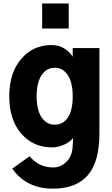

<svg xmlns="http://www.w3.org/2000/svg" viewBox="-20 -869 657 1123"><path d="M194.3 -305.7Q194.3 -224.6 223.6 -182.1Q252.9 -139.6 300.8 -139.6Q348.6 -139.6 377 -181.6Q405.3 -223.6 405.3 -305.7Q405.3 -386.7 376.5 -429.7Q347.7 -472.7 300.8 -472.7Q252 -472.7 223.1 -429.2Q194.3 -385.7 194.3 -305.7ZM34.2 -304.7Q34.2 -443.4 104 -524.4Q173.8 -605.5 280.3 -605.5Q326.2 -605.5 358.4 -584Q390.6 -562.5 405.3 -537.1V-587.9H561.5V-88.9Q561.5 77.1 493.7 155.8Q425.8 234.4 288.1 234.4Q134.8 234.4 51.8 117.2L153.3 44.9Q207 110.4 291 110.4Q335 110.4 367.7 78.1Q400.4 45.9 404.3 -4.9Q407.2 -40 407.2 -61.5Q389.6 -38.1 354 -22.5Q318.4 -6.8 285.2 -6.8Q173.8 -6.8 104 -87.9Q34.2 -168.9 34.2 -304.7ZM226.6 -702.1V-848.6H381.8V-702.1Z"/></svg>

Font: Gothic A1 Black
Style: Regular
Weight: 900
Version: Version 2.50